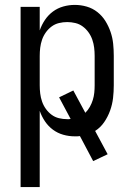

<svg xmlns="http://www.w3.org/2000/svg" viewBox="-20 -548 540 783"><path d="M64 215V-520H142V-424Q150 -447 163.5 -467Q177 -487 196 -501Q215 -515 238 -521.5Q261 -528 285 -528Q310 -528 334 -521Q358 -514 377.5 -498.5Q397 -483 410 -462Q423 -441 431 -417.5Q439 -394 441.5 -369.5Q444 -345 444 -320V-200Q444 -174 441 -148Q438 -122 429 -97Q420 -72 405 -50Q390 -28 368 -14L419 81L360 109L306 7Q300 8 295 8Q290 8 285 8Q261 8 238 1.5Q215 -5 196 -19Q177 -33 163.5 -53Q150 -73 142 -96V215ZM254 -62Q258 -62 261.5 -62Q265 -62 268 -63L221 -151L279 -179L328 -88Q339 -99 346.5 -112.5Q354 -126 358.5 -140.5Q363 -155 364.5 -170Q366 -185 366 -200V-320Q366 -337 364 -353.5Q362 -370 356.5 -386Q351 -402 341 -416Q331 -430 317.5 -440Q304 -450 287.5 -454Q271 -458 254 -458Q237 -458 220.5 -454Q204 -450 190.5 -440Q177 -430 167 -416Q157 -402 151.5 -386Q146 -370 144 -353.5Q142 -337 142 -320V-200Q142 -183 144 -166.5Q146 -150 151.5 -134Q157 -118 167 -104Q177 -90 190.5 -80Q204 -70 220.5 -66Q237 -62 254 -62Z"/></svg>

Font: Iosevka Term Curly
Style: Regular
Weight: 400
Designer: Belleve Invis
Foundry: Belleve Invis
Version: Version 32.3.0